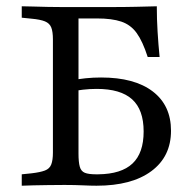

<svg xmlns="http://www.w3.org/2000/svg" viewBox="-20 -591 613 611"><path d="M148.4 -201.6V-465.3Q148.4 -490.3 143.1 -503.6Q137.9 -516.9 123 -523Q108.1 -529 80.6 -531.5L49.2 -534.7V-571Q64.5 -571 86.3 -570.2Q108.1 -569.4 132.7 -569Q157.3 -568.5 180.6 -568.5H190.3H325Q376.6 -568.5 414.1 -569.4Q451.6 -570.2 479 -571Q479 -529.8 481.5 -489.9Q483.9 -450 487.9 -409.7H450Q433.9 -459.7 414.9 -485.9Q396 -512.1 366.1 -522.2Q336.3 -532.3 288.7 -532.3H229.8V-201.6ZM180.6 -2.4Q157.3 -2.4 132.7 -2Q108.1 -1.6 86.3 -1.2Q64.5 -0.8 49.2 0V-36.3L80.6 -39.5Q108.1 -42.7 123 -48.4Q137.9 -54 143.1 -67.7Q148.4 -81.5 148.4 -105.6V-201.6H229.8V-102.4Q229.8 -75 233.9 -60.5Q237.9 -46 250 -41.1Q262.1 -36.3 284.7 -36.3H292.7Q366.1 -37.1 401.6 -70.6Q437.1 -104 437.1 -172.6Q437.1 -241.9 400.4 -275Q363.7 -308.1 287.9 -308.1Q265.3 -308.1 244 -305.6Q222.6 -303.2 201.6 -298.4V-333.9Q227.4 -339.5 252 -341.9Q276.6 -344.4 301.6 -344.4Q408.1 -344.4 466.1 -300Q524.2 -255.6 524.2 -175Q524.2 -92.7 461.7 -46.4Q399.2 0 287.1 0Q269.4 0 243.5 -1.2Q217.7 -2.4 189.5 -2.4Z"/></svg>

Font: Playfair 9pt
Style: Regular
Weight: 400
Designer: Claus Eggers Sørensen
Foundry: Claus Eggers Sørensen
Version: Version 2.203